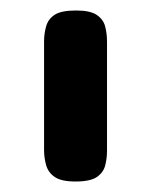

<svg xmlns="http://www.w3.org/2000/svg" viewBox="-20 -603 288 366"><path d="M124 -257Q97 -257 84.5 -265.5Q72 -274 68 -288Q64 -302 64 -317V-524Q64 -539 68 -553Q72 -567 84.5 -575Q97 -583 125 -583Q152 -583 164.5 -574.5Q177 -566 180.5 -552.5Q184 -539 184 -523V-316Q184 -301 180.5 -287.5Q177 -274 164.5 -265.5Q152 -257 124 -257Z"/></svg>

Font: Fredoka Medium
Style: Regular
Weight: 500
Designer: Ben Nathan
Foundry: Milena B. Brandão, Ben Nathan
Version: Version 2.001